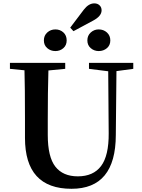

<svg xmlns="http://www.w3.org/2000/svg" viewBox="-20 -1122 856 1160"><path d="M576.2 -944.3Q605.5 -944.3 626 -925.8Q646.5 -907.2 646.5 -877.9Q646.5 -848.6 626 -831.1Q605.5 -813.5 576.2 -813.5Q548.8 -813.5 528.3 -831.1Q507.8 -848.6 507.8 -877.9Q507.8 -907.2 528.3 -925.8Q548.8 -944.3 576.2 -944.3ZM542 -997.1 423.8 -933.6 404.3 -955.1 486.3 -1063.5Q515.6 -1101.6 549.8 -1101.6Q569.3 -1101.6 581.5 -1089.8Q593.8 -1078.1 593.8 -1059.6Q593.8 -1024.4 542 -997.1ZM382.8 -877.9Q382.8 -848.6 362.8 -831.1Q342.8 -813.5 314.5 -813.5Q286.1 -813.5 265.6 -831.1Q245.1 -848.6 245.1 -877.9Q245.1 -907.2 265.6 -925.8Q286.1 -944.3 314.5 -944.3Q342.8 -944.3 362.8 -926.3Q382.8 -908.2 382.8 -877.9ZM785.2 -742.2V-706.1L683.6 -692.4L679.7 -305.7Q678.7 18.6 412.1 18.6Q130.9 18.6 130.9 -289.1V-400.4Q130.9 -598.6 127.9 -697.3L40 -706.1V-742.2H374V-706.1L272.5 -696.3Q268.6 -567.4 268.6 -400.4V-306.6Q268.6 -173.8 314.5 -115.2Q360.4 -56.6 450.2 -56.6Q543.9 -56.6 590.8 -119.1Q637.7 -181.6 636.7 -317.4L633.8 -691.4L517.6 -706.1V-742.2Z"/></svg>

Font: GenRyuMin TW TTF Bold
Style: Regular
Weight: 700
Version: Version 1.300